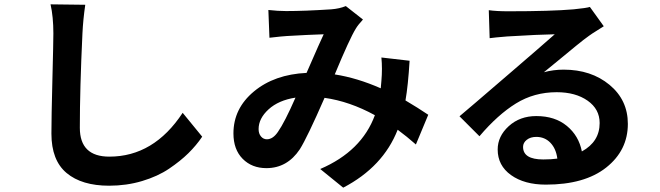

<svg xmlns="http://www.w3.org/2000/svg" viewBox="-20 -800 3040 885"><path d="M213 -780 373 -778Q363 -709 360 -646Q348 -392 348 -211Q348 -78 484 -78Q689 -78 822 -280L912 -170Q885 -130 848.5 -94Q812 -58 759.5 -22.5Q707 13 635 34.5Q563 56 483 56Q357 56 287 -2.5Q217 -61 217 -184Q217 -256 221.5 -432.5Q226 -609 226 -646Q226 -722 213 -780Z M1261 -192Q1292 -236 1342 -350Q1264 -338 1218 -296Q1172 -254 1172 -205Q1172 -184 1183 -171Q1194 -158 1210 -158Q1238 -158 1261 -192ZM1954 -271 1897 -134Q1855 -171 1813 -202Q1746 -31 1562 65L1456 -21Q1647 -103 1708 -269Q1591 -333 1476 -349Q1396 -166 1362 -112Q1304 -25 1208 -25Q1141 -25 1098.5 -68Q1056 -111 1056 -185Q1056 -300 1150.5 -378.5Q1245 -457 1393 -464Q1461 -620 1472 -642Q1464 -642 1396.5 -639Q1329 -636 1303 -634Q1283 -633 1222 -626L1217 -754Q1262 -749 1299 -749Q1384 -749 1507 -757Q1545 -760 1574 -772L1653 -710Q1630 -685 1620 -668Q1592 -623 1523 -457Q1626 -441 1735 -393Q1736 -405 1738 -427Q1743 -484 1738 -535L1868 -520Q1861 -405 1849 -337Q1905 -304 1954 -271Z M2484 -65Q2521 -65 2549 -69Q2543 -115 2517 -142Q2491 -169 2452 -169Q2425 -169 2408 -155.5Q2391 -142 2391 -123Q2391 -65 2484 -65ZM2699 -768 2763 -679Q2759 -676 2733 -660Q2707 -644 2695 -635Q2671 -618 2635 -588.5Q2599 -559 2553 -521Q2507 -483 2487 -467Q2531 -479 2578 -479Q2705 -479 2789.5 -409Q2874 -339 2874 -229Q2874 -107 2774.5 -28Q2675 51 2496 51Q2397 51 2335.5 7Q2274 -37 2274 -111Q2274 -172 2325 -218.5Q2376 -265 2452 -265Q2538 -265 2593 -219.5Q2648 -174 2662 -102Q2744 -147 2744 -233Q2744 -297 2688.5 -336Q2633 -375 2546 -375Q2442 -375 2358 -323Q2274 -271 2190 -172L2098 -264Q2125 -286 2341 -472Q2476 -588 2537 -642Q2467 -641 2318 -632Q2257 -627 2237 -624L2233 -753Q2268 -748 2323 -748Q2521 -748 2624 -757Q2684 -763 2699 -768Z"/></svg>

Font: Noto Sans Korean Bold
Style: Bold
Weight: 700
Designer: Ryoko NISHIZUKA  (kana & ideographs); Paul D. Hunt (Latin, Greek & Cyrillic); Wenlong ZHANG  (bopomofo); Sandoll Communi
Foundry: Adobe Systems Incorporated
Version: Version 1.000;PS 1;hotconv 1.0.78;makeotf.lib2.5.61930